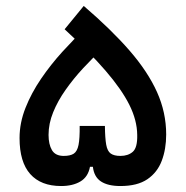

<svg xmlns="http://www.w3.org/2000/svg" viewBox="-20 -624 626 647"><path d="M186 2.9Q117.7 2.9 81.8 -37.6Q45.9 -78.1 45.9 -158.7Q45.9 -210 65.9 -260.5Q85.9 -311 118.4 -358.6Q150.9 -406.2 189.7 -449Q228.5 -491.7 266.1 -527.3L327.6 -461.4Q293 -429.7 260.3 -394.3Q227.5 -358.9 201.2 -321.5Q174.8 -284.2 159.2 -245.8Q143.6 -207.5 143.6 -169.4Q143.6 -137.7 155 -118.2Q166.5 -98.6 194.8 -98.6Q216.8 -98.6 228.5 -106.2Q240.2 -113.8 244.6 -135.5Q249 -157.2 248.5 -199.7H333.5Q334 -158.2 337.9 -136.5Q341.8 -114.7 353 -106.7Q364.3 -98.6 385.7 -98.6Q411.6 -98.6 427.5 -112.5Q443.4 -126.5 442.4 -169.4Q441.9 -218.8 415.8 -271Q389.6 -323.2 335.9 -385.5Q282.2 -447.8 197.8 -525.4L262.2 -604Q355 -524.4 416.5 -453.6Q478 -382.8 509 -314Q540 -245.1 540 -170.9Q540 -121.6 525.1 -82.3Q510.3 -43 476.6 -20Q442.9 2.9 385.7 2.9Q343.8 2.9 320.3 -12.5Q296.9 -27.8 293 -62H283.2Q276.9 -27.8 251 -12.5Q225.1 2.9 186 2.9Z"/></svg>

Font: Cascadia Mono
Style: Regular
Weight: 400
Monospace: yes
Designer: Aaron Bell
Foundry: Saja Typeworks
Version: Version 2404.023